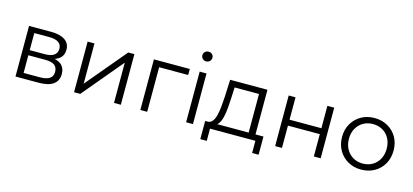

<svg xmlns="http://www.w3.org/2000/svg" viewBox="-69 -1270 4143 1925"><g transform="rotate(15 2003.0 -307.5)"><path d="M101.1 0V-525.5H333Q422.4 -525.5 473.9 -491.1Q525.3 -456.7 525.3 -391.1Q525.3 -326.5 476 -292.5Q426.7 -258.4 347 -258.4L361.1 -278.8Q455 -278.8 499.1 -244.1Q543.2 -209.5 543.2 -142.8Q543.2 -74.5 493.4 -37.3Q443.5 0 340.4 0ZM170.4 -55.8H336.6Q403.8 -55.8 438.3 -77.6Q472.8 -99.4 472.8 -146.8Q472.8 -194.7 441.9 -217.1Q410.9 -239.4 343.8 -239.4H170.4ZM170.4 -292.4H327.8Q388.8 -292.4 421.6 -315.2Q454.3 -338.1 454.3 -381.6Q454.3 -425.7 421.6 -447.7Q388.8 -469.7 327.8 -469.7H170.4Z M709.1 0V-525.5H780.1V-107.7L1130.9 -525.5H1194.5V0H1123.5V-417.8L773.3 0Z M1397.1 0V-525.5H1769.4V-462.9H1449.9L1468.1 -480.5V0Z M1872.1 0V-525.5H1943.1V0ZM1907.6 -641.3Q1885.7 -641.3 1870.7 -656.1Q1855.6 -670.9 1855.6 -691.7Q1855.6 -712.9 1870.7 -727.4Q1885.7 -742 1907.6 -742Q1930 -742 1944.8 -728Q1959.7 -714 1959.7 -692.8Q1959.7 -671.5 1945.1 -656.4Q1930.5 -641.3 1907.6 -641.3Z M2145.9 -48.5 2075 -62.2Q2106.3 -60.8 2126.2 -84.3Q2146.1 -107.8 2156.8 -149Q2167.5 -190.2 2172.7 -242.6Q2177.9 -294.9 2180.9 -350.1L2188.4 -525.5H2575.7V-33.8H2504.7V-462.9H2251.6L2246.3 -345.6Q2243.8 -292.8 2239.2 -241.8Q2234.5 -190.8 2224.2 -148.4Q2213.8 -106 2195 -79.4Q2176.2 -52.8 2145.9 -48.5ZM2053.3 126.6V-62.2H2658.3V126.6H2591.2V0H2120.3V126.6Z M2796.1 0V-525.5H2867.1V-293.2H3197.8V-525.5H3268.8V0H3197.8V-231.6H2867.1V0Z M3687.5 4.7Q3610.7 4.7 3550.4 -29.7Q3490.1 -64 3455.1 -124.7Q3420.1 -185.5 3420.1 -263.1Q3420.1 -341.7 3455.2 -401.6Q3490.3 -461.5 3550.4 -495.9Q3610.4 -530.2 3687.5 -530.2Q3764.6 -530.2 3825.2 -495.9Q3885.9 -461.6 3920.4 -401.7Q3955 -341.9 3955 -263.1Q3955 -185.3 3920.5 -124.6Q3886 -64 3825.2 -29.7Q3764.4 4.7 3687.5 4.7ZM3687.5 -57.9Q3743.9 -57.9 3788.2 -83.5Q3832.5 -109.2 3857.9 -155.7Q3883.4 -202.2 3883.4 -263Q3883.4 -324.8 3857.9 -370.8Q3832.5 -416.8 3788.2 -442.2Q3743.9 -467.6 3687.8 -467.6Q3631.7 -467.6 3587.7 -442.2Q3543.6 -416.8 3517.6 -370.8Q3491.7 -324.8 3491.7 -263Q3491.7 -202.2 3517.6 -155.7Q3543.6 -109.2 3587.6 -83.5Q3631.7 -57.9 3687.5 -57.9Z"/></g></svg>

Font: Montserrat Thin
Style: Regular
Weight: 100
Designer: Julieta Ulanovsky
Foundry: Julieta Ulanovsky
Version: Version 9.000